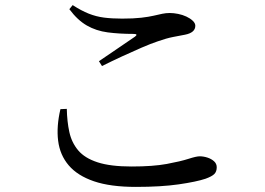

<svg xmlns="http://www.w3.org/2000/svg" viewBox="-20 -727 1040 753"><path d="M513 6Q413 6 348.5 -16Q284 -38 249.5 -78.5Q215 -119 208 -175Q201 -231 217 -299L242 -300Q243 -250 252 -209Q261 -168 286.5 -137.5Q312 -107 362.5 -90.5Q413 -74 496 -74Q580 -74 634 -84Q688 -94 719 -104Q750 -114 763 -114Q778 -114 793.5 -109Q809 -104 819.5 -94.5Q830 -85 830 -71Q830 -54 820.5 -44.5Q811 -35 786 -26Q750 -14 681 -4Q612 6 513 6ZM368 -487Q403 -511 443 -538Q483 -565 509 -583Q516 -588 515 -591Q514 -594 504 -594Q448 -594 402.5 -600Q357 -606 320.5 -627Q284 -648 252 -691L265 -707Q299 -685 328 -673.5Q357 -662 388 -658Q419 -654 459 -654Q504 -654 534 -657.5Q564 -661 583 -665.5Q602 -670 616.5 -673Q631 -676 646 -676Q661 -676 678.5 -672.5Q696 -669 711 -662Q726 -655 736 -645.5Q746 -636 746 -626Q746 -599 706 -591Q685 -587 659 -582Q633 -577 599 -565Q572 -556 535 -540Q498 -524 458 -505.5Q418 -487 380 -468Z"/></svg>

Font: Noto Serif HK ExtraLight Medium
Style: Regular
Weight: 500
Version: Version 2.002-H1;hotconv 1.1.0;makeotfexe 2.6.0